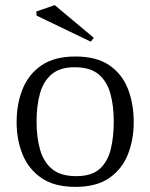

<svg xmlns="http://www.w3.org/2000/svg" viewBox="-20 -721 588 751"><path d="M275 10Q193 10 142.5 -24.5Q92 -59 68.5 -116.5Q45 -174 45 -243Q45 -315 68.5 -373Q92 -431 142.5 -465.5Q193 -500 275 -500Q358 -500 408 -465.5Q458 -431 480.5 -373Q503 -315 503 -243Q503 -174 480 -116.5Q457 -59 407 -24.5Q357 10 275 10ZM278 -32Q338 -32 369.5 -60Q401 -88 413 -136.5Q425 -185 425 -246Q425 -306 412 -354Q399 -402 366 -430Q333 -458 272 -458Q214 -458 181.5 -430Q149 -402 136 -354Q123 -306 123 -246Q123 -185 136.5 -136.5Q150 -88 183.5 -60Q217 -32 278 -32ZM335 -558 123 -660 122 -676 194 -701 347 -573Z"/></svg>

Font: Manuale Light
Style: Regular
Weight: 300
Designer: Eduardo Tunni / Pablo Cosgaya
Foundry: Eduardo Tunni / Pablo Cosgaya
Version: Version 1.002